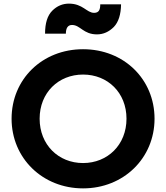

<svg xmlns="http://www.w3.org/2000/svg" viewBox="-20 -1029 918 1061"><path d="M516 -839C551 -839 582 -853 609 -880C635 -907 648 -949 649 -1005H534C534 -976 527 -958 500 -958C459 -958 438 -1009 361 -1009C326 -1009 295 -996 269 -970C242 -943 229 -901 229 -843H344C344 -874 355 -891 378 -891C424 -891 440 -839 516 -839ZM439 12C663 12 834 -155 834 -373C834 -591 665 -757 439 -757C213 -757 44 -591 44 -373C44 -155 215 12 439 12ZM439 -128C303 -128 199 -229 199 -373C199 -517 303 -617 439 -617C575 -617 679 -517 679 -373C679 -229 575 -128 439 -128Z"/></svg>

Font: Plus Jakarta Sans ExtraBold
Style: Regular
Weight: 800
Designer: Gumpita Rahayu
Foundry: Tokotype
Version: Version 2.071;gftools[0.9.30]